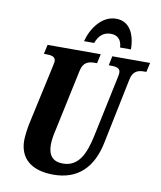

<svg xmlns="http://www.w3.org/2000/svg" viewBox="-99 -1007 917 1096"><g transform="rotate(10 359.5 -459.5)"><path d="M326 -771H385C402 -819 432 -839 470 -839C508 -839 533 -817 535 -771H598C597 -865 560 -929 485 -929C403 -929 346 -848 326 -771ZM286 10C426 10 511 -72 541 -221L619 -600C629 -653 662 -660 696 -660H707L719 -714H500L489 -660H499C532 -660 556 -656 556 -628C556 -622 554 -609 551 -597L478 -251C455 -143 420 -62 328 -62C271 -62 242 -93 242 -157C242 -187 250 -225 256 -250L331 -602C342 -653 374 -660 410 -660H421L433 -714H125L113 -660H123C157 -660 181 -656 181 -628C181 -622 178 -613 174 -591L100 -252C95 -228 88 -180 88 -155C88 -50 157 10 286 10Z"/></g></svg>

Font: Noto Serif Condensed Extra
Style: Italic
Weight: 800
Width: 3
Italic angle: -12°
Designer: Monotype Design Team
Foundry: Monotype Imaging Inc.
Version: Version 1.901